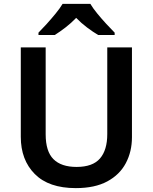

<svg xmlns="http://www.w3.org/2000/svg" viewBox="-20 -1051 787 988"><path d="M659 -345Q659 -271 627.5 -211.5Q596 -152 532 -117.5Q468 -83 370 -83Q231 -83 159 -155.5Q87 -228 87 -347V-807H215V-360Q215 -272 255 -232Q295 -192 374 -192Q457 -192 494.5 -235.5Q532 -279 532 -361V-807H659ZM445 -1031Q458 -1009 480.5 -981.5Q503 -954 527 -928Q551 -902 570 -883V-871H485Q458 -887 428 -909.5Q398 -932 372 -959Q346 -932 317.5 -910Q289 -888 262 -871H178V-883Q197 -902 220.5 -928Q244 -954 266.5 -981.5Q289 -1009 302 -1031Z"/></svg>

Font: Noto Sans Telugu UI SemiBold
Style: Regular
Weight: 600
Designer: Jelle Bosma - Monotype Design Team
Foundry: Monotype Imaging Inc.
Version: Version 2.005; ttfautohint (v1.8.4.7-5d5b)